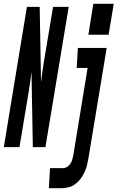

<svg xmlns="http://www.w3.org/2000/svg" viewBox="-66 -771 616 1006"><path d="M397 -589 423 -751H530L503 -589ZM-46 0 75 -735H142L149 -340Q152 -365 155.5 -390.5Q159 -416 163 -441L212 -735H294L172 0H106L99 -395Q96 -370 92.5 -344.5Q89 -319 85 -294L36 0ZM190 215 196 110H264Q275 110 285.5 103.5Q296 97 302.5 87Q309 77 312.5 65.5Q316 54 318 43L393 -415H336L342 -520H493L397 60Q394 78 389.5 96Q385 114 376.5 132Q368 150 356.5 165.5Q345 181 329 193Q313 205 294.5 210Q276 215 258 215Z"/></svg>

Font: Iosevka SS04 Extrabold
Style: Italic
Weight: 800
Italic angle: -9°
Monospace: yes
Designer: Belleve Invis
Foundry: Belleve Invis
Version: Version 19.0.0; ttfautohint (v1.8.4)